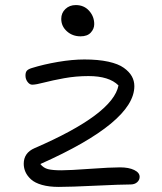

<svg xmlns="http://www.w3.org/2000/svg" viewBox="-20 -755 643 762"><path d="M299.8 -610.8Q267.6 -610.8 245.4 -630.9Q223.1 -650.9 223.1 -680.2Q223.1 -703.6 239.5 -719.2Q255.9 -734.9 280.8 -734.9Q313.5 -734.9 333.7 -712.2Q354 -689.5 354 -659.2Q354 -640.6 340.3 -625.7Q326.7 -610.8 299.8 -610.8ZM212.9 -13.2Q174.8 -13.2 146.5 -21.2Q118.2 -29.3 103 -43.2Q87.9 -57.1 81.1 -72.5Q74.2 -87.9 74.2 -105Q74.2 -148.4 117.2 -167Q428.7 -301.8 450.2 -416Q413.1 -453.1 331.1 -453.1Q281.7 -453.1 234.6 -444.6Q187.5 -436 155 -427.5Q122.6 -418.9 107.9 -418.9Q97.7 -418.9 89.4 -429.9Q81.1 -440.9 81.1 -455.1Q81.1 -467.8 86.4 -474.1Q91.8 -480.5 106 -484.9Q152.8 -499.5 210 -509.3Q267.1 -519 314.9 -519Q369.6 -519 409.7 -510.3Q449.7 -501.5 471.4 -485.8Q493.2 -470.2 503.2 -452.1Q513.2 -434.1 513.2 -413.1Q513.2 -270 140.1 -104Q152.3 -88.4 170.7 -83.7Q189 -79.1 223.1 -79.1Q257.3 -79.1 337.6 -85Q418 -90.8 456.1 -90.8Q491.2 -90.8 512.7 -80.3Q534.2 -69.8 534.2 -53.2Q534.2 -40.5 524.2 -31.7Q514.2 -22.9 498 -22.9Q460.9 -22.9 360.4 -18.1Q259.8 -13.2 212.9 -13.2Z"/></svg>

Font: Shantell Sans Bouncy
Style: Regular
Weight: 300
Designer: Stephen Nixon, Anya Danilova, Shantell Martin
Foundry: Arrow Type
Version: Version 1.006;[9816181b4]